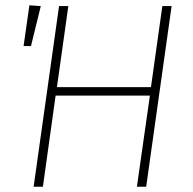

<svg xmlns="http://www.w3.org/2000/svg" viewBox="-20 -705 728 725"><path d="M91 -685 134 -682 97 -531H69ZM142 0H107L203 -682H238L195 -376H550L593 -682H628L532 0H497L546 -344H190Z"/></svg>

Font: Fira Sans UltraLight
Style: Italic
Weight: 200
Italic angle: -8°
Designer: Carrois Corporate & Edenspiekermann AG
Foundry: Carrois Corporate GbR & Edenspiekermann AG
Version: Version 4.203;PS 004.203;hotconv 1.0.88;makeotf.lib2.5.64775